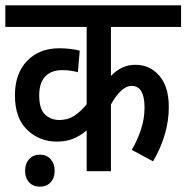

<svg xmlns="http://www.w3.org/2000/svg" viewBox="-20 -642 699 720"><path d="M659 -541H396V-357Q435 -399 488 -399Q542 -399 577.5 -358Q613 -317 613 -241Q613 -138 554 -37L474 -80Q495 -115 508.5 -156Q522 -197 522 -239Q522 -320 473 -320Q454 -320 434 -301.5Q414 -283 396 -250V0H305V-153Q283 -134 256 -122.5Q229 -111 193 -111Q128 -111 82 -155Q36 -199 36 -285Q36 -366 81.5 -413.5Q127 -461 202 -461Q224 -461 244.5 -458.5Q265 -456 279 -452L272 -371Q245 -379 213 -379Q172 -379 149.5 -355Q127 -331 127 -285Q127 -233 149 -212.5Q171 -192 202 -192Q234 -192 258 -207.5Q282 -223 305 -251V-541H0V-622H659ZM74 -2Q74 -28 89 -45Q104 -62 130 -62Q155 -62 170 -45Q185 -28 185 -2Q185 25 170 41.5Q155 58 130 58Q104 58 89 41.5Q74 25 74 -2Z"/></svg>

Font: Noto Sans Devanagari UI Condensed Medium
Style: Regular
Weight: 500
Width: 3
Designer: Jelle Bosma - Monotype Design Team
Foundry: Monotype Imaging Inc.
Version: Version 2.003